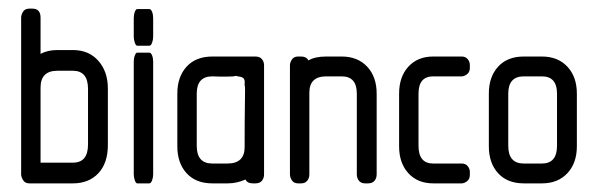

<svg xmlns="http://www.w3.org/2000/svg" viewBox="-20 -425 1387 445"><path d="M48 0Q38 0 33.5 -7.5Q29 -15 29 -21V-384Q29 -391 33.5 -398Q38 -405 48 -405H55Q74 -405 74 -384V-300Q90 -309 113 -309H149Q186 -309 208 -284Q230 -259 230 -220V-89Q230 -47 208 -23.5Q186 0 149 0ZM184 -219Q184 -261 149 -261H113Q74 -261 74 -222V-48H149Q184 -48 184 -90Z M298 -319Q295 -319 292.5 -326Q290 -333 290 -340V-383Q290 -391 292.5 -397.5Q295 -404 298 -404H326Q330 -404 332.5 -397.5Q335 -391 335 -383V-340Q335 -333 332.5 -326Q330 -319 326 -319ZM298 0Q295 0 292.5 -7Q290 -14 290 -21V-282Q290 -290 292.5 -296.5Q295 -303 298 -303H326Q330 -303 332.5 -296.5Q335 -290 335 -282V-21Q335 -14 332.5 -7Q330 0 326 0Z M566 0Q553 0 549 -9Q529 0 508 0H472Q434 0 412.5 -23.5Q391 -47 391 -86V-208Q391 -247 412.5 -270.5Q434 -294 472 -294H572Q582 -294 587 -288Q592 -282 592 -274V-21Q592 -12 587 -6Q582 0 572 0ZM548 -217Q548 -226 547 -227V-233Q548 -237 545.5 -242Q543 -247 531 -248Q530 -249 526 -249Q523 -249 522 -248Q518 -248 507.5 -247.5Q497 -247 472 -248Q436 -248 436 -208V-87Q436 -46 472 -46H507Q547 -46 547 -84Q547 -148 547.5 -177Q548 -206 548 -217Z M826 0Q817 0 812 -6Q807 -12 807 -21V-208Q807 -248 772 -248H736Q697 -248 697 -210V-21Q697 -12 692 -6Q687 0 678 0H671Q661 0 656.5 -7Q652 -14 652 -21V-274Q652 -280 656.5 -287Q661 -294 671 -294H678Q690 -294 695 -285Q710 -294 736 -294H772Q809 -294 831 -270.5Q853 -247 853 -208V-21Q853 -12 848 -6Q843 0 833 0Z M984 0Q948 0 926.5 -23.5Q905 -47 905 -86V-208Q905 -247 926.5 -270.5Q948 -294 984 -294H1050Q1059 -294 1064 -288Q1069 -282 1069 -274V-268Q1069 -258 1062.5 -253Q1056 -248 1050 -248H984Q950 -248 950 -208V-87Q950 -46 984 -46H1050Q1059 -46 1064 -40Q1069 -34 1069 -26V-20Q1069 -10 1062.5 -5Q1056 0 1050 0Z M1194 0Q1156 0 1134.5 -23.5Q1113 -47 1113 -86V-208Q1113 -247 1134.5 -270.5Q1156 -294 1194 -294H1236Q1273 -294 1295 -270.5Q1317 -247 1317 -208V-86Q1317 -47 1295 -23.5Q1273 0 1236 0ZM1271 -208Q1271 -248 1236 -248H1194Q1158 -248 1158 -208V-87Q1158 -46 1194 -46H1236Q1271 -46 1271 -87Z"/></svg>

Font: Chathura ExtraBold
Style: Regular
Weight: 800
Designer: Appaji Ambarisha Darbha
Foundry: Aditya Fonts
Version: Version 1.002 2016